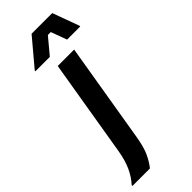

<svg xmlns="http://www.w3.org/2000/svg" viewBox="-328 -731 930 930"><g transform="rotate(-45 137.0 -266.5)"><path d="M-46.7 166.7V161.7Q-20 132.5 -2.1 93.8Q15.8 55 25 0L108.3 -500H220.8L135 15Q125 74.2 109.2 107.9Q93.3 141.7 73.3 166.7ZM14.2 -558.3V-563.3L129.2 -700H270.8L320.8 -563.3V-558.3H230.8L200.8 -640H180.8L112.5 -558.3Z"/></g></svg>

Font: Familjen Grotesk GF Medium
Style: Italic
Weight: 500
Designer: Anders Wikstroem, Jonas Baeckman, Matilda Gysing, Kristian Moeller
Foundry: Familjen STHML AB
Version: Version 2.000; Beta; Release 4; Build 6